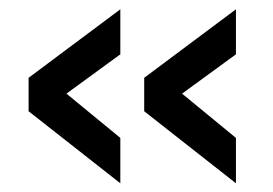

<svg xmlns="http://www.w3.org/2000/svg" viewBox="-20 -454 602 423"><path d="M499.8 -50.2 297.7 -208.9V-282.6L499.8 -433.5V-334.3L381.1 -247.7L499.8 -150.2ZM245.1 -50.2 43 -208.9V-282.6L245.1 -433.5V-334.3L126.4 -247.7L245.1 -150.2Z"/></svg>

Font: TitilliumWeb ExtraLight
Style: Regular
Weight: 400
Designer: Mohamed Gaber, Accademia di Belle Arti di Urbino and others
Foundry: Kief Type Foundry, Accademia di Belle Arti di Urbino and others
Version: Version 3.000; ttfautohint (v1.8.2)